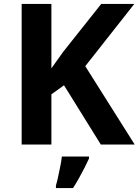

<svg xmlns="http://www.w3.org/2000/svg" viewBox="-20 -734 704 975"><path d="M664 0H492L305 -301L241 -255V0H90V-714H241V-387Q256 -408 271 -429Q286 -450 301 -471L494 -714H662L413 -398ZM432 71Q422 93 409.5 117.5Q397 142 382.5 168Q368 194 351 221H264V208Q270 188 275.5 162Q281 136 286.5 109Q292 82 294 61H432Z"/></svg>

Font: Noto Sans Malayalam
Style: Regular
Weight: 400
Designer: Jelle Bosma - Monotype Design Team
Foundry: Monotype Imaging Inc.
Version: Version 2.103